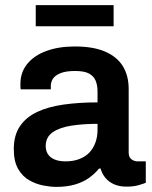

<svg xmlns="http://www.w3.org/2000/svg" viewBox="-20 -720 596 752"><path d="M200 12Q178 12 149.5 6.5Q121 1 94.5 -14Q68 -29 51 -58.5Q34 -88 34 -136Q34 -190 58 -225.5Q82 -261 125.5 -281.5Q169 -302 229.5 -310.5Q290 -319 362 -319V-362Q362 -385 355 -403Q348 -421 329.5 -431.5Q311 -442 274 -442Q237 -442 216 -433Q195 -424 187 -411Q179 -398 179 -384V-370H61Q60 -375 60 -380Q60 -385 60 -392Q60 -437 87 -470Q114 -503 162 -520.5Q210 -538 273 -538Q345 -538 391.5 -518Q438 -498 461 -461Q484 -424 484 -371V-123Q484 -104 495 -96Q506 -88 519 -88H551V-4Q541 0 522 5.5Q503 11 475 11Q449 11 428.5 2.5Q408 -6 394 -22Q380 -38 374 -60H368Q351 -39 327.5 -22.5Q304 -6 272.5 3Q241 12 200 12ZM237 -88Q267 -88 290.5 -97Q314 -106 329.5 -122Q345 -138 353.5 -161Q362 -184 362 -211V-235Q307 -235 260.5 -228Q214 -221 186.5 -202Q159 -183 159 -148Q159 -130 167.5 -116.5Q176 -103 193.5 -95.5Q211 -88 237 -88ZM120 -617V-700H425V-617Z"/></svg>

Font: Archivo SemiBold SemiBold
Style: Regular
Weight: 600
Version: Version 2.001